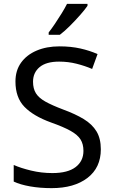

<svg xmlns="http://www.w3.org/2000/svg" viewBox="-20 -964 589 994"><path d="M502 -191Q502 -96 433 -43Q364 10 247 10Q187 10 136 1Q85 -8 51 -24V-110Q87 -94 140.5 -81Q194 -68 251 -68Q331 -68 371.5 -99Q412 -130 412 -183Q412 -218 397 -242Q382 -266 345.5 -286.5Q309 -307 244 -330Q153 -363 106.5 -411Q60 -459 60 -542Q60 -599 89 -639.5Q118 -680 169.5 -702Q221 -724 288 -724Q347 -724 396 -713Q445 -702 485 -684L457 -607Q420 -623 376.5 -634Q333 -645 286 -645Q219 -645 185 -616.5Q151 -588 151 -541Q151 -505 166 -481Q181 -457 215 -438Q249 -419 307 -397Q370 -374 413.5 -347.5Q457 -321 479.5 -284Q502 -247 502 -191ZM433 -934Q421 -916 396 -887.5Q371 -859 342.5 -830.5Q314 -802 290 -784H232V-796Q247 -815 264.5 -841Q282 -867 299 -894.5Q316 -922 327 -944H433Z"/></svg>

Font: Noto Sans Nabataean
Style: Regular
Weight: 400
Designer: Monotype Design Team
Foundry: Monotype Imaging Inc.
Version: Version 2.001; ttfautohint (v1.8.4.7-5d5b)